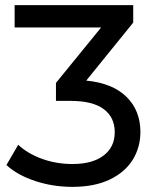

<svg xmlns="http://www.w3.org/2000/svg" viewBox="-20 -720 612 748"><path d="M527 -206Q527 -146 497 -97.5Q467 -49 407.5 -20.5Q348 8 262 8Q187 8 118 -14.5Q49 -37 5 -77L51 -156Q87 -122 143 -101.5Q199 -81 262 -81Q340 -81 383.5 -114Q427 -147 427 -205Q427 -263 384 -295Q341 -327 254 -327H198V-397L374 -613H37V-700H499V-632L316 -406Q419 -396 473 -342.5Q527 -289 527 -206Z"/></svg>

Font: Idrija
Style: Regular
Weight: 500
Designer: Julieta Ulanovsky
Foundry: Julieta Ulanovsky
Version: Version 7.200